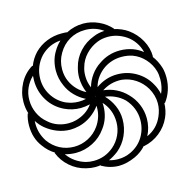

<svg xmlns="http://www.w3.org/2000/svg" viewBox="-91 -677 783 780"><g transform="rotate(-15 300.0 -287.0)"><path d="M164 -182Q136.5 -182 110.2 -192Q84 -202 62 -220Q44.5 -234.5 32.5 -254L32 -242Q32 -201.5 55 -166Q74 -139.5 101.5 -125.2Q129 -111 161 -111Q192.5 -111 220.5 -125.5Q248.5 -140 267 -166Q291 -200.5 291 -241V-248.5Q274.5 -226 251.8 -210Q229 -194 202 -187Q180.5 -182 164 -182ZM317 11Q279.5 11 244 -9L245 -11Q235 -9 222 -9Q204 -9 184 -14Q147 -23 118.8 -47.8Q90.5 -72.5 77 -107L79 -108Q52.5 -124 34 -150Q5 -187.5 5 -241Q5 -268.5 13 -291L15.5 -290Q8 -313.5 8 -339Q8 -379.5 27.2 -416Q46.5 -452.5 81 -473L82.5 -471Q93.5 -500.5 115 -523Q137.5 -545.5 166.8 -557.2Q196 -569 228 -569Q244 -569 252 -568V-567Q286.5 -585 324 -585Q357 -585 388 -571Q419 -557 441 -532L439.5 -531Q471.5 -524 496 -507Q527 -485 545.5 -451.8Q564 -418.5 564 -382H562Q580.5 -358 590 -327Q595 -309.5 595 -286Q595 -259 586.5 -233.2Q578 -207.5 562 -187L560 -189Q559 -155.5 547 -129Q532 -95 502.2 -71.2Q472.5 -47.5 435 -40L434.5 -41.5Q415.5 -19.5 387 -6Q349.5 11 317 11ZM115.5 -91.5Q128.5 -72.5 147.8 -59Q167 -45.5 190 -39Q204.5 -35 223 -35Q270 -35 307 -66Q328.5 -84.5 340.2 -110.2Q352 -136 352 -164Q352 -190.5 343 -213.2Q334 -236 317.5 -253.5L318 -241Q318 -216 310.5 -192.8Q303 -169.5 288 -150Q266.5 -119.5 232.5 -102.2Q198.5 -85 161 -85Q139 -85 115.5 -91.5ZM72 -413Q72 -420 73 -433Q54 -415 43.5 -391.5Q33 -368 33 -341Q33 -312 45 -285.5Q57 -259 80 -240Q97 -224.5 118.5 -216.8Q140 -209 163 -209Q180.5 -209 195 -213Q241 -225.5 266.5 -261Q245 -256 227 -256Q191.5 -256 160 -271Q118.5 -291 95.2 -329.2Q72 -367.5 72 -413ZM171 -295Q198 -283 226 -283Q242.5 -283 256.5 -286.5Q231.5 -299 212 -319Q192.5 -339 182 -364Q168 -395 168 -428Q168 -448.5 173.2 -468.8Q178.5 -489 189 -506Q201 -527 218 -542.5Q169.5 -539.5 134 -504Q116.5 -485 107.2 -461.5Q98 -438 98 -412Q98 -374.5 117.8 -343Q137.5 -311.5 171 -295ZM205 -375Q214.5 -354.5 230.2 -338.5Q246 -322.5 265.5 -312.5Q252 -345 252 -377Q252 -398 258 -419Q267 -455.5 292.8 -483.2Q318.5 -511 354 -524Q374.5 -533 400.5 -534Q367.5 -558 325 -558Q288 -558 258.8 -540.8Q229.5 -523.5 212 -493Q194 -463 194 -427Q194 -398.5 205 -375ZM288.5 -326.5Q296 -353.5 312.2 -376Q328.5 -398.5 351 -413Q391 -441 440 -441Q467.5 -441 493 -432Q515.5 -424 534 -409Q528.5 -432 515 -451.5Q501.5 -471 482 -484Q446.5 -507 408 -507Q383 -507 363 -499Q334 -487.5 312.5 -464.8Q291 -442 283 -412Q278 -397 278 -376Q278 -350.5 288.5 -326.5ZM320 -16Q348.5 -16 374 -28Q409.5 -45 428.8 -77Q448 -109 448 -148Q448 -172.5 438.8 -195.8Q429.5 -219 412 -238Q396 -253.5 375.5 -263Q355 -272.5 333.5 -275Q354.5 -253.5 366.8 -225.8Q379 -198 379 -168Q379 -132.5 364.5 -100.5Q350 -68.5 323 -46Q302 -30 282.5 -21.5Q301.5 -16 320 -16ZM296 -287 297 -286.5 297.5 -287.5 296.5 -288.5 295.5 -287.5ZM404 -350Q447 -350 483.2 -328.8Q519.5 -307.5 539 -272Q550.5 -253 556.5 -227Q569 -253.5 569 -286Q569 -305.5 565 -320Q556.5 -350 535.2 -373.2Q514 -396.5 485 -407Q464 -414 440 -414Q399.5 -414 366 -392Q347 -379 333.5 -360.5Q320 -342 314.5 -320.5Q356 -350 404 -350ZM430 -255Q451.5 -233.5 463.2 -205.2Q475 -177 475 -146Q475 -108.5 458 -75.5Q502.5 -95 522 -140Q534 -167 534 -194Q534 -227.5 516 -259Q500 -286 474 -303.2Q448 -320.5 416 -324Q370.5 -326.5 333.5 -302Q361 -299.5 386 -287.2Q411 -275 430 -255Z"/></g></svg>

Font: JuliaMono Light
Style: Italic
Weight: 300
Italic angle: -9°
Monospace: yes
Designer: cormullion
Foundry: corm
Version: Version 0.054; ttfautohint (v1.8.4)